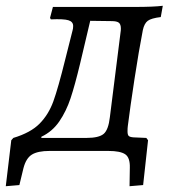

<svg xmlns="http://www.w3.org/2000/svg" viewBox="-67 -522 599 664"><path d="M375 -86Q374 -79 374 -68Q374 -56 378 -52Q382 -48 394 -47L439 -45L445 -37L428 118L381 122L382 58Q383 23 366 11.5Q349 0 308 0H104Q64 0 43.5 12.5Q23 25 14 60L0 118L-47 122L-28 -37L-21 -45Q39 -63 70 -94.5Q101 -126 117.5 -171.5Q134 -217 159 -318L184 -417Q186 -423 186 -432Q186 -447 169.5 -452Q153 -457 109 -455L106 -460L116 -498H399Q464 -498 496 -502L489 -463Q456 -459 444 -450Q432 -441 427 -418Q413 -346 398 -248Q383 -150 375 -86ZM351 -423Q351 -438 344 -443.5Q337 -449 319 -449L245 -450L210 -302Q192 -227 177 -182Q162 -137 138 -102Q114 -67 76 -49V-45H232Q275 -45 291.5 -59Q308 -73 313 -117L350 -411Q351 -416 351 -423Z"/></svg>

Font: Alegreya SC
Style: Italic
Weight: 400
Italic angle: -7°
Designer: Juan Pablo del Peral
Foundry: Huerta Tipografica
Version: Version 2.007; ttfautohint (v1.6)